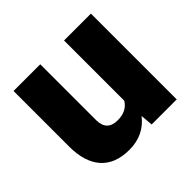

<svg xmlns="http://www.w3.org/2000/svg" viewBox="-136 -677 836 836"><g transform="rotate(-45 282.0 -259.0)"><path d="M360.8 -57.1Q308.6 9.8 219.7 9.8Q132.8 9.8 88.1 -40.8Q43.5 -91.3 43.5 -186V-528.3H208V-185.1Q208 -117.2 273.9 -117.2Q330.6 -117.2 354.5 -157.7V-528.3H520V0H365.7Z"/></g></svg>

Font: TypoPRO Roboto
Style: Regular
Weight: 900
Designer: Google
Version: Version 2.136; 2016